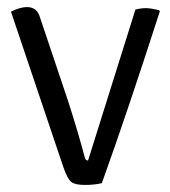

<svg xmlns="http://www.w3.org/2000/svg" viewBox="-20 -518 482 543"><path d="M229 -64 363 -491Q379 -495 392.5 -495Q406 -495 430 -489L432 -486Q340 -200 268 0Q248 5 220 5Q192 5 181.5 -3.5Q171 -12 160 -43L11 -485Q37 -498 56 -498Q85 -498 93 -469L173 -231Q203 -137 220 -72Q222 -64 229 -64Z"/></svg>

Font: Signika
Style: Light
Weight: 300
Designer: Anna Giedrys
Foundry: Anna Giedrys
Version: Version 1.001